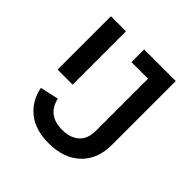

<svg xmlns="http://www.w3.org/2000/svg" viewBox="-184 -852 1018 1018"><g transform="rotate(45 325.0 -343.0)"><path d="M325 12Q224 12 164 -36.5Q104 -85 88 -167L192 -190Q214 -89 326 -89Q385 -89 420 -120Q455 -151 455 -213V-603H331V-698H568V-219Q568 -112 502.5 -50Q437 12 325 12ZM82 -298V-698H195V-298Z"/></g></svg>

Font: IBM Plex Sans Medm
Style: Regular
Weight: 500
Designer: Mike Abbink, Paul van der Laan, Pieter van Rosmalen
Foundry: Bold Monday
Version: Version 3.005